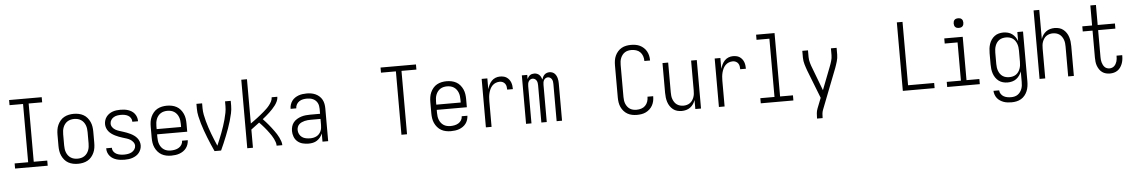

<svg xmlns="http://www.w3.org/2000/svg" viewBox="-41 -1286 12082 2052"><g transform="rotate(-5 6000.0 -260.0)"><path d="M75 0V-55H220V-680H75V-735H425V-680H280V-55H425V0Z M750 8Q723 8 696.5 2.5Q670 -3 646.5 -16Q623 -29 605.5 -50Q588 -71 577 -95.5Q566 -120 562 -146.5Q558 -173 558 -200V-320Q558 -347 562 -373.5Q566 -400 577 -424.5Q588 -449 605.5 -470Q623 -491 646.5 -504Q670 -517 696.5 -522.5Q723 -528 750 -528Q777 -528 803.5 -522.5Q830 -517 853.5 -504Q877 -491 894.5 -470Q912 -449 923 -424.5Q934 -400 938 -373.5Q942 -347 942 -320V-200Q942 -173 938 -146.5Q934 -120 923 -95.5Q912 -71 894.5 -50Q877 -29 853.5 -16Q830 -3 803.5 2.5Q777 8 750 8ZM750 -47Q769 -47 788 -51.5Q807 -56 823 -66.5Q839 -77 850.5 -92Q862 -107 869 -125Q876 -143 878.5 -162Q881 -181 881 -200V-320Q881 -339 878.5 -358Q876 -377 869 -395Q862 -413 850.5 -428Q839 -443 823 -453.5Q807 -464 788 -468.5Q769 -473 750 -473Q731 -473 712 -468.5Q693 -464 677 -453.5Q661 -443 649.5 -428Q638 -413 631 -395Q624 -377 621.5 -358Q619 -339 619 -320V-200Q619 -181 621.5 -162Q624 -143 631 -125Q638 -107 649.5 -92Q661 -77 677 -66.5Q693 -56 712 -51.5Q731 -47 750 -47Z M1249 8Q1228 8 1206.5 5.5Q1185 3 1164.5 -3Q1144 -9 1125.5 -20Q1107 -31 1093 -47.5Q1079 -64 1071.5 -84Q1064 -104 1064 -126V-131H1125V-128Q1125 -107 1137.5 -89.5Q1150 -72 1168.5 -63Q1187 -54 1207.5 -50.5Q1228 -47 1249 -47Q1270 -47 1291 -50.5Q1312 -54 1330.5 -64Q1349 -74 1361.5 -92Q1374 -110 1374 -131Q1374 -152 1360.5 -170Q1347 -188 1328.5 -199Q1310 -210 1290 -216Q1270 -222 1249.5 -228.5Q1229 -235 1209 -242.5Q1189 -250 1170 -259.5Q1151 -269 1133.5 -281.5Q1116 -294 1102.5 -310.5Q1089 -327 1081.5 -347.5Q1074 -368 1074 -389Q1074 -410 1080.5 -430.5Q1087 -451 1100 -468Q1113 -485 1130.5 -497Q1148 -509 1168 -516Q1188 -523 1209 -525.5Q1230 -528 1251 -528Q1272 -528 1292.5 -525.5Q1313 -523 1333 -516.5Q1353 -510 1370.5 -499Q1388 -488 1401 -471.5Q1414 -455 1421 -435Q1428 -415 1428 -394V-389H1367V-392Q1367 -412 1356 -429.5Q1345 -447 1327.5 -456.5Q1310 -466 1290.5 -469.5Q1271 -473 1251 -473Q1231 -473 1211 -469.5Q1191 -466 1173.5 -455.5Q1156 -445 1145 -427.5Q1134 -410 1134 -389Q1134 -368 1147 -350Q1160 -332 1178.5 -321.5Q1197 -311 1217.5 -304.5Q1238 -298 1258.5 -291.5Q1279 -285 1299 -277.5Q1319 -270 1338 -260.5Q1357 -251 1374.5 -238.5Q1392 -226 1405.5 -209.5Q1419 -193 1426.5 -172.5Q1434 -152 1434 -131Q1434 -109 1426.5 -88.5Q1419 -68 1405.5 -51Q1392 -34 1373.5 -22.5Q1355 -11 1334.5 -4Q1314 3 1292.5 5.5Q1271 8 1249 8Z M1750 8Q1723 8 1696.5 2.5Q1670 -3 1647 -16Q1624 -29 1606 -50Q1588 -71 1577 -95.5Q1566 -120 1562 -146.5Q1558 -173 1558 -200V-320Q1558 -347 1562 -373.5Q1566 -400 1577 -424.5Q1588 -449 1605.5 -470Q1623 -491 1646.5 -504Q1670 -517 1696.5 -522.5Q1723 -528 1750 -528Q1777 -528 1803.5 -522.5Q1830 -517 1853.5 -504Q1877 -491 1894.5 -470Q1912 -449 1923 -424.5Q1934 -400 1938 -373.5Q1942 -347 1942 -320V-232H1619V-200Q1619 -181 1621.5 -162Q1624 -143 1631 -125Q1638 -107 1649.5 -92Q1661 -77 1677 -66.5Q1693 -56 1712 -51.5Q1731 -47 1750 -47Q1772 -47 1794.5 -51.5Q1817 -56 1836 -67.5Q1855 -79 1867 -98.5Q1879 -118 1879 -141H1940Q1939 -118 1932 -96.5Q1925 -75 1911.5 -57Q1898 -39 1879 -26Q1860 -13 1839 -5.5Q1818 2 1795.5 5Q1773 8 1750 8ZM1619 -288H1881V-320Q1881 -339 1878.5 -358Q1876 -377 1869 -395Q1862 -413 1850.5 -428Q1839 -443 1823 -453.5Q1807 -464 1788 -468.5Q1769 -473 1750 -473Q1731 -473 1712 -468.5Q1693 -464 1677 -453.5Q1661 -443 1649.5 -428Q1638 -413 1631 -395Q1624 -377 1621.5 -358Q1619 -339 1619 -320Z M2285 0H2215Q2198 -37 2181.5 -75Q2165 -113 2150 -151.5Q2135 -190 2121 -228.5Q2107 -267 2095.5 -306.5Q2084 -346 2075 -386.5Q2066 -427 2066 -468V-520H2127V-468Q2127 -432 2134 -396.5Q2141 -361 2150.5 -326Q2160 -291 2171.5 -256.5Q2183 -222 2195.5 -188.5Q2208 -155 2222 -121.5Q2236 -88 2250 -55Q2264 -88 2278 -121.5Q2292 -155 2304.5 -188.5Q2317 -222 2328.5 -256.5Q2340 -291 2349.5 -326Q2359 -361 2366 -396.5Q2373 -432 2373 -468V-520H2434V-468Q2434 -427 2425 -386.5Q2416 -346 2404.5 -306.5Q2393 -267 2379 -228.5Q2365 -190 2350 -151.5Q2335 -113 2318.5 -75Q2302 -37 2285 0Z M2566 0V-735H2627V-260Q2645 -273 2664 -286.5Q2683 -300 2701 -314Q2719 -328 2737 -342.5Q2755 -357 2772.5 -372Q2790 -387 2806.5 -403Q2823 -419 2837 -437Q2851 -455 2862 -476Q2873 -497 2873 -520H2934Q2934 -496 2923.5 -473Q2913 -450 2898.5 -430.5Q2884 -411 2867 -393Q2850 -375 2832.5 -358.5Q2815 -342 2796 -326Q2777 -310 2758 -295Q2773 -279 2788 -262.5Q2803 -246 2817 -229Q2831 -212 2844.5 -194.5Q2858 -177 2871 -159Q2884 -141 2896 -122.5Q2908 -104 2917.5 -84Q2927 -64 2934.5 -43Q2942 -22 2942 0H2881Q2881 -20 2874.5 -38.5Q2868 -57 2859.5 -75Q2851 -93 2840 -109.5Q2829 -126 2817.5 -142Q2806 -158 2794 -173.5Q2782 -189 2769 -204Q2756 -219 2743 -233.5Q2730 -248 2716 -262Q2694 -245 2671.5 -228.5Q2649 -212 2627 -195V0Z M3223 8Q3191 8 3160 0Q3129 -8 3105 -28.5Q3081 -49 3069.5 -79.5Q3058 -110 3058 -141Q3058 -166 3065 -190.5Q3072 -215 3087.5 -234Q3103 -253 3125 -266Q3147 -279 3170.5 -286.5Q3194 -294 3219 -296.5Q3244 -299 3268 -299H3373V-352Q3373 -368 3370 -384.5Q3367 -401 3359.5 -415.5Q3352 -430 3340 -441.5Q3328 -453 3313 -460Q3298 -467 3281.5 -470Q3265 -473 3249 -473Q3227 -473 3205.5 -469Q3184 -465 3165.5 -453Q3147 -441 3136 -421.5Q3125 -402 3125 -381V-379H3064V-381Q3064 -403 3071 -424.5Q3078 -446 3091 -464Q3104 -482 3122.5 -494.5Q3141 -507 3161.5 -514.5Q3182 -522 3204.5 -525Q3227 -528 3249 -528Q3273 -528 3297 -524Q3321 -520 3343 -510Q3365 -500 3383.5 -483.5Q3402 -467 3413.5 -445.5Q3425 -424 3429.5 -400Q3434 -376 3434 -352V0H3373V-88Q3364 -66 3349 -47Q3334 -28 3314 -15Q3294 -2 3270.5 3Q3247 8 3223 8ZM3246 -47Q3263 -47 3280.5 -50.5Q3298 -54 3313.5 -62Q3329 -70 3341 -83Q3353 -96 3360.5 -112Q3368 -128 3370.5 -145.5Q3373 -163 3373 -180V-244H3268Q3252 -244 3235 -242.5Q3218 -241 3202 -237Q3186 -233 3170.5 -226Q3155 -219 3143 -207.5Q3131 -196 3125 -180Q3119 -164 3119 -147Q3119 -124 3129.5 -103Q3140 -82 3158.5 -69Q3177 -56 3200 -51.5Q3223 -47 3246 -47Z M4220 0V-680H4060V-735H4440V-680H4280V0Z M4750 8Q4723 8 4696.5 2.5Q4670 -3 4647 -16Q4624 -29 4606 -50Q4588 -71 4577 -95.5Q4566 -120 4562 -146.5Q4558 -173 4558 -200V-320Q4558 -347 4562 -373.5Q4566 -400 4577 -424.5Q4588 -449 4605.5 -470Q4623 -491 4646.5 -504Q4670 -517 4696.5 -522.5Q4723 -528 4750 -528Q4777 -528 4803.5 -522.5Q4830 -517 4853.5 -504Q4877 -491 4894.5 -470Q4912 -449 4923 -424.5Q4934 -400 4938 -373.5Q4942 -347 4942 -320V-232H4619V-200Q4619 -181 4621.5 -162Q4624 -143 4631 -125Q4638 -107 4649.5 -92Q4661 -77 4677 -66.5Q4693 -56 4712 -51.5Q4731 -47 4750 -47Q4772 -47 4794.5 -51.5Q4817 -56 4836 -67.5Q4855 -79 4867 -98.5Q4879 -118 4879 -141H4940Q4939 -118 4932 -96.5Q4925 -75 4911.5 -57Q4898 -39 4879 -26Q4860 -13 4839 -5.5Q4818 2 4795.5 5Q4773 8 4750 8ZM4619 -288H4881V-320Q4881 -339 4878.5 -358Q4876 -377 4869 -395Q4862 -413 4850.5 -428Q4839 -443 4823 -453.5Q4807 -464 4788 -468.5Q4769 -473 4750 -473Q4731 -473 4712 -468.5Q4693 -464 4677 -453.5Q4661 -443 4649.5 -428Q4638 -413 4631 -395Q4624 -377 4621.5 -358Q4619 -339 4619 -320Z M5126 0V-520H5187V-404Q5194 -428 5205 -450.5Q5216 -473 5233 -491Q5250 -509 5273.5 -518.5Q5297 -528 5322 -528Q5340 -528 5358.5 -524.5Q5377 -521 5392.5 -511Q5408 -501 5419.5 -486.5Q5431 -472 5437.5 -455Q5444 -438 5446.5 -419.5Q5449 -401 5449 -382H5388Q5388 -399 5385 -415.5Q5382 -432 5372.5 -445.5Q5363 -459 5347.5 -466Q5332 -473 5316 -473Q5294 -473 5273 -465Q5252 -457 5236.5 -441Q5221 -425 5211.5 -405Q5202 -385 5196.5 -363.5Q5191 -342 5189 -320Q5187 -298 5187 -276V0Z M5557 0V-520H5615V-476Q5620 -487 5627 -497Q5634 -507 5644 -514.5Q5654 -522 5666 -525Q5678 -528 5690 -528Q5705 -528 5719 -523Q5733 -518 5743.5 -508Q5754 -498 5761 -484.5Q5768 -471 5772 -457Q5776 -471 5783 -484.5Q5790 -498 5800.5 -508Q5811 -518 5825 -523Q5839 -528 5854 -528Q5869 -528 5883 -523Q5897 -518 5907.5 -508Q5918 -498 5925 -485Q5932 -472 5936 -457.5Q5940 -443 5941.5 -428.5Q5943 -414 5943 -399V0H5885V-399Q5885 -412 5883 -425Q5881 -438 5874.5 -449.5Q5868 -461 5856.5 -468Q5845 -475 5832 -475Q5819 -475 5807.5 -468Q5796 -461 5789.5 -449.5Q5783 -438 5781 -425Q5779 -412 5779 -399V0H5721V-399Q5721 -412 5719 -425Q5717 -438 5710.5 -449.5Q5704 -461 5692.5 -468Q5681 -475 5668 -475Q5655 -475 5643.5 -468Q5632 -461 5625.5 -449.5Q5619 -438 5617 -425Q5615 -412 5615 -399V0Z M6747 8Q6721 8 6695 3Q6669 -2 6646 -15Q6623 -28 6605.5 -48Q6588 -68 6577 -92Q6566 -116 6562 -142.5Q6558 -169 6558 -195V-540Q6558 -566 6562 -592.5Q6566 -619 6577 -643Q6588 -667 6605.5 -687Q6623 -707 6646 -720Q6669 -733 6695 -738Q6721 -743 6747 -743Q6772 -743 6796 -739Q6820 -735 6842 -724.5Q6864 -714 6882.5 -697Q6901 -680 6913 -658.5Q6925 -637 6930.5 -613Q6936 -589 6936 -564V-559H6875V-563Q6875 -588 6866.5 -612.5Q6858 -637 6840 -655Q6822 -673 6797 -680.5Q6772 -688 6747 -688Q6729 -688 6710.5 -684Q6692 -680 6676.5 -670Q6661 -660 6649.5 -645Q6638 -630 6631 -612.5Q6624 -595 6621.5 -577Q6619 -559 6619 -540V-195Q6619 -176 6621.5 -158Q6624 -140 6631 -122.5Q6638 -105 6649.5 -90Q6661 -75 6676.5 -65Q6692 -55 6710.5 -51Q6729 -47 6747 -47Q6772 -47 6797 -54.5Q6822 -62 6840 -80Q6858 -98 6866.5 -122.5Q6875 -147 6875 -172V-176H6936V-171Q6936 -146 6930.5 -122Q6925 -98 6913 -76.5Q6901 -55 6882.5 -38Q6864 -21 6842 -10.5Q6820 0 6796 4Q6772 8 6747 8Z M7227 8Q7202 8 7178 1.5Q7154 -5 7134.5 -20.5Q7115 -36 7101 -57Q7087 -78 7079.5 -102Q7072 -126 7069 -150.5Q7066 -175 7066 -200V-520H7127V-200Q7127 -181 7129 -162.5Q7131 -144 7137.5 -126.5Q7144 -109 7154.5 -93.5Q7165 -78 7180 -67.5Q7195 -57 7213 -52Q7231 -47 7250 -47Q7269 -47 7287 -52Q7305 -57 7320 -67.5Q7335 -78 7345.5 -93.5Q7356 -109 7362.5 -126.5Q7369 -144 7371 -162.5Q7373 -181 7373 -200V-520H7434V0H7373V-97Q7365 -74 7351.5 -54Q7338 -34 7318.5 -19.5Q7299 -5 7275 1.5Q7251 8 7227 8Z M7626 0V-520H7687V-404Q7694 -428 7705 -450.5Q7716 -473 7733 -491Q7750 -509 7773.5 -518.5Q7797 -528 7822 -528Q7840 -528 7858.5 -524.5Q7877 -521 7892.5 -511Q7908 -501 7919.5 -486.5Q7931 -472 7937.5 -455Q7944 -438 7946.5 -419.5Q7949 -401 7949 -382H7888Q7888 -399 7885 -415.5Q7882 -432 7872.5 -445.5Q7863 -459 7847.5 -466Q7832 -473 7816 -473Q7794 -473 7773 -465Q7752 -457 7736.5 -441Q7721 -425 7711.5 -405Q7702 -385 7696.5 -363.5Q7691 -342 7689 -320Q7687 -298 7687 -276V0Z M8075 0V-55H8227V-680H8089V-735H8287V-55H8425V0Z M8660 215V208Q8660 183 8662.5 157.5Q8665 132 8674 109L8718 -3L8600 -305Q8594 -322 8588 -339.5Q8582 -357 8577 -374.5Q8572 -392 8569 -410Q8566 -428 8566 -447V-520H8627V-447Q8627 -431 8629.5 -415.5Q8632 -400 8636.5 -384.5Q8641 -369 8646 -354Q8651 -339 8657 -325L8749 -82L8843 -325Q8849 -340 8854 -354.5Q8859 -369 8863.5 -384.5Q8868 -400 8870.5 -415.5Q8873 -431 8873 -447V-520H8934V-447Q8934 -428 8931 -410Q8928 -392 8923 -374.5Q8918 -357 8912 -339.5Q8906 -322 8900 -305L8731 129Q8724 148 8722 168Q8720 188 8720 208V215Z M9599 0V-735H9660V-55H9940V0Z M10075 0V-55H10227V-465H10089V-520H10287V-55H10425V0ZM10255 -618Q10244 -618 10234 -621Q10224 -624 10216.5 -631.5Q10209 -639 10206 -649Q10203 -659 10203 -670Q10203 -681 10206 -691Q10209 -701 10216.5 -708.5Q10224 -716 10234 -719Q10244 -722 10255 -722Q10266 -722 10276 -719Q10286 -716 10293.5 -708.5Q10301 -701 10304 -691Q10307 -681 10307 -670Q10307 -659 10304 -649Q10301 -639 10293.5 -631.5Q10286 -624 10276 -621Q10266 -618 10255 -618Z M10747 223Q10726 223 10704.5 220.5Q10683 218 10663 211Q10643 204 10624.5 192Q10606 180 10593 163.5Q10580 147 10572.5 126.5Q10565 106 10564 84H10625Q10626 105 10638 123Q10650 141 10668 151Q10686 161 10706.5 164.5Q10727 168 10747 168Q10766 168 10784.5 163.5Q10803 159 10818.5 148Q10834 137 10845 121.5Q10856 106 10862.5 88.5Q10869 71 10871 52.5Q10873 34 10873 15V-98Q10865 -75 10850.5 -54.5Q10836 -34 10816.5 -19.5Q10797 -5 10772.5 1.5Q10748 8 10723 8Q10698 8 10673.5 1.5Q10649 -5 10629 -20Q10609 -35 10594.5 -56Q10580 -77 10572 -101Q10564 -125 10561 -150Q10558 -175 10558 -200V-320Q10558 -345 10561 -370Q10564 -395 10572 -419Q10580 -443 10594.5 -464Q10609 -485 10629 -500Q10649 -515 10673.5 -521.5Q10698 -528 10723 -528Q10748 -528 10772.5 -521.5Q10797 -515 10816.5 -500.5Q10836 -486 10850.5 -465.5Q10865 -445 10873 -422V-520H10934V15Q10934 41 10930 67.5Q10926 94 10916 118.5Q10906 143 10889 164Q10872 185 10849 198.5Q10826 212 10800 217.5Q10774 223 10747 223ZM10746 -47Q10765 -47 10783.5 -51.5Q10802 -56 10817.5 -66.5Q10833 -77 10844 -92.5Q10855 -108 10861.5 -126Q10868 -144 10870.5 -162.5Q10873 -181 10873 -200V-320Q10873 -339 10870.5 -357.5Q10868 -376 10861.5 -394Q10855 -412 10844 -427.5Q10833 -443 10817.5 -453.5Q10802 -464 10783.5 -468.5Q10765 -473 10746 -473Q10727 -473 10708.5 -468.5Q10690 -464 10674.5 -453.5Q10659 -443 10648 -427.5Q10637 -412 10630.5 -394Q10624 -376 10621.5 -357.5Q10619 -339 10619 -320V-200Q10619 -181 10621.5 -162.5Q10624 -144 10630.5 -126Q10637 -108 10648 -92.5Q10659 -77 10674.5 -66.5Q10690 -56 10708.5 -51.5Q10727 -47 10746 -47Z M11066 0V-735H11127V-423Q11135 -446 11148.5 -466Q11162 -486 11181.5 -500.5Q11201 -515 11225 -521.5Q11249 -528 11273 -528Q11298 -528 11322 -521.5Q11346 -515 11365.5 -499.5Q11385 -484 11399 -463Q11413 -442 11420.5 -418Q11428 -394 11431 -369.5Q11434 -345 11434 -320V0H11373V-320Q11373 -339 11371 -357.5Q11369 -376 11362.5 -393.5Q11356 -411 11345.5 -426.5Q11335 -442 11320 -452.5Q11305 -463 11287 -468Q11269 -473 11250 -473Q11231 -473 11213 -468Q11195 -463 11180 -452.5Q11165 -442 11154.5 -426.5Q11144 -411 11137.5 -393.5Q11131 -376 11129 -357.5Q11127 -339 11127 -320V0Z M11821 8Q11799 8 11777.5 2.5Q11756 -3 11738 -16Q11720 -29 11707.5 -48Q11695 -67 11687.5 -87.5Q11680 -108 11677.5 -130.5Q11675 -153 11675 -175V-465H11570V-520H11675V-735H11735V-520H11920V-465H11735V-175Q11735 -160 11736.5 -145.5Q11738 -131 11742 -117.5Q11746 -104 11752.5 -91Q11759 -78 11769 -67.5Q11779 -57 11793 -52Q11807 -47 11821 -47Q11835 -47 11848.5 -52Q11862 -57 11872 -66.5Q11882 -76 11889 -88.5Q11896 -101 11900 -114Q11904 -127 11905.5 -141Q11907 -155 11907 -169V-176H11968V-166Q11968 -145 11964.5 -123.5Q11961 -102 11953 -82Q11945 -62 11932.5 -44.5Q11920 -27 11902.5 -15Q11885 -3 11864 2.5Q11843 8 11821 8Z"/></g></svg>

Font: Iosevka Term Curly Light
Style: Regular
Weight: 300
Designer: Belleve Invis
Foundry: Belleve Invis
Version: Version 32.3.0